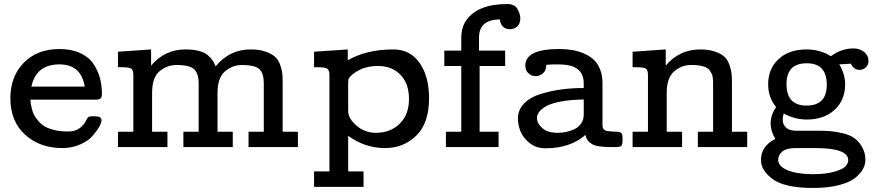

<svg xmlns="http://www.w3.org/2000/svg" viewBox="-20 -720 4290 940"><path d="M30.8 -238.8Q30.8 -346.7 96.9 -413.3Q163.1 -480 271 -480Q330.1 -480 373 -460Q416 -439.9 438 -406.5Q460 -373 469.5 -336.9Q479 -300.8 479 -261.2Q479 -244.1 472.4 -238.5Q465.8 -232.9 451.2 -231.9H128.9Q129.9 -218.8 130.9 -211.4Q131.8 -204.1 136.5 -185.5Q141.1 -167 147.9 -155Q154.8 -143.1 168.9 -126.5Q183.1 -109.9 201.2 -99.9Q219.2 -89.8 248 -83Q276.9 -76.2 312 -76.2Q346.2 -76.2 367.2 -90.6Q388.2 -105 398.7 -125Q409.2 -145 411.1 -146Q417 -150.9 432.1 -150.9H440.9Q477.1 -150.9 477.1 -131.8Q477.1 -118.7 465.1 -97.9Q453.1 -77.1 431.6 -53Q410.2 -28.8 370.6 -12Q331.1 4.9 285.2 4.9Q175.3 4.9 103 -60.5Q30.8 -126 30.8 -238.8ZM133.8 -295.9H395Q377 -404.8 271 -404.8Q156.7 -404.8 133.8 -295.9Z M557.6 0V-75.2H632.8V-352.1Q632.8 -377.9 621.8 -384.5Q610.8 -391.1 566.9 -391.1H557.6V-466.8L719.7 -478V-398.9Q786.6 -478 887.7 -478Q926.8 -478 954.8 -470.5Q982.9 -462.9 998.3 -449Q1013.7 -435.1 1021.7 -423.1Q1029.8 -411.1 1035.6 -395Q1103.5 -478 1207.5 -478Q1250.5 -478 1281 -467Q1311.5 -456.1 1327.6 -440.9Q1343.8 -425.8 1352.3 -400.9Q1360.8 -376 1362.3 -358.4Q1363.8 -340.8 1363.8 -314.9V-75.2H1438.5V0H1196.8V-75.2H1271.5V-313Q1271.5 -358.9 1251.7 -379.9Q1231.9 -400.9 1166.5 -401.9Q1117.7 -401.9 1081.3 -370.4Q1044.9 -338.9 1044.9 -265.1V-75.2H1119.6V0H877.9V-75.2H952.6V-313Q952.6 -356.9 932.6 -378.9Q912.6 -400.9 846.7 -401.9Q796.9 -401.9 760.7 -370.8Q724.6 -339.8 724.6 -265.1V-75.2H799.8V0Z M1517.6 119.1H1592.8V-356.9Q1591.8 -378.9 1580.1 -385Q1568.4 -391.1 1528.8 -391.1H1517.6V-466.8L1682.6 -478V-424.8Q1774.4 -478 1905.8 -478Q1987.8 -478 2034.2 -412.1Q2080.6 -346.2 2080.6 -238.8Q2080.6 -116.7 2018.1 -55.9Q1955.6 4.9 1864.7 4.9Q1766.6 4.9 1684.6 -55.2V119.1H1759.8V194.8H1517.6ZM1684.6 -175.8Q1684.6 -140.6 1725.1 -105.2Q1765.6 -69.8 1820.8 -69.8Q1891.6 -69.8 1937 -114.5Q1982.4 -159.2 1982.4 -235.8Q1982.4 -310.1 1940.9 -353.5Q1899.4 -397 1830.6 -397Q1777.3 -397 1739.5 -377.4Q1701.7 -357.9 1688.5 -336.9Q1684.6 -331.1 1684.6 -315.9Z M2155.3 -397V-472.2H2238.3V-533.2Q2238.3 -585 2262.2 -620.1Q2318.4 -700.2 2463.4 -700.2Q2499.5 -700.2 2513.4 -676.5Q2527.3 -652.8 2527.3 -628.9Q2527.3 -605 2512.7 -591.1Q2498 -577.1 2477.1 -577.1Q2433.1 -577.1 2427.2 -625Q2325.2 -624 2325.2 -536.1V-472.2H2453.1V-397H2328.1V-75.2H2420.9V0H2163.1V-75.2H2238.3V-397Z M2515.6 -140.1Q2515.6 -182.1 2545.7 -213.1Q2575.7 -244.1 2625.7 -259.5Q2675.8 -274.9 2727.8 -282Q2779.8 -289.1 2837.9 -289.1V-312Q2837.9 -365.2 2797.9 -388.2Q2770 -404.8 2711.9 -404.8Q2710.4 -404.8 2708.5 -404.8Q2682.6 -404.8 2654.8 -402.8Q2653.8 -373 2637.2 -360.1Q2620.6 -347.2 2602.5 -347.2Q2581.5 -347.2 2566.7 -361.6Q2551.8 -376 2551.8 -398.9Q2551.8 -480 2716.8 -480Q2750 -480 2778.3 -475.6Q2806.6 -471.2 2835.2 -459.7Q2863.8 -448.2 2884.3 -430.2Q2904.8 -412.1 2917.2 -382.1Q2929.7 -352.1 2929.7 -313V-104Q2930.7 -86.9 2943.1 -81.5Q2955.6 -76.2 2998.5 -75.2Q3013.7 -75.2 3020.8 -69.6Q3027.8 -64 3027.8 -46.9V-29.8Q3027.8 -11.7 3021.2 -5.9Q3014.6 0 2998.5 0H2970.7Q2902.8 0 2877.7 -14.9Q2852.5 -29.8 2845.7 -59.1Q2771.5 5.9 2650.9 5.9Q2604 5.9 2571.8 -20.5Q2539.6 -46.9 2527.6 -78.6Q2515.6 -110.4 2515.6 -140.1ZM2608.9 -142.1Q2608.9 -116.2 2634.8 -93Q2660.6 -69.8 2710.9 -69.8Q2730 -69.8 2748.8 -73.5Q2767.6 -77.1 2789.1 -86.2Q2810.5 -95.2 2824.2 -114Q2837.9 -132.8 2837.9 -159.2V-232.9Q2771 -231.9 2722.9 -222.4Q2674.8 -212.9 2651.9 -199Q2628.9 -185.1 2618.9 -171.1Q2608.9 -157.2 2608.9 -142.1Z M3077.1 0V-75.2H3152.3V-352.1Q3152.3 -377.9 3141.4 -384.5Q3130.4 -391.1 3086.4 -391.1H3077.1V-466.8L3239.3 -478V-398.9Q3306.2 -478 3408.2 -478Q3451.2 -478 3481.7 -467Q3512.2 -456.1 3527.8 -440.9Q3543.5 -425.8 3551.8 -400.9Q3560.1 -376 3561.8 -358.4Q3563.5 -340.8 3563.5 -314.9V-75.2H3638.2V0H3396.5V-75.2H3471.2V-313Q3471.2 -333 3468.8 -345.5Q3466.3 -357.9 3456.3 -373Q3446.3 -388.2 3423.3 -395Q3400.4 -401.9 3363.3 -401.9Q3317.4 -401.9 3280.8 -370.8Q3244.1 -339.8 3244.1 -265.1V-75.2H3319.3V0Z M3705.6 64Q3705.6 -4.9 3775.9 -40Q3752.9 -77.1 3752.9 -115.2Q3752.9 -158.2 3779.8 -195.8Q3740.7 -242.7 3740.7 -307.1Q3740.7 -383.3 3791.7 -430.7Q3842.8 -478 3929.7 -478Q3994.6 -478 4047.9 -444.8Q4098.6 -482.9 4158.7 -482.9Q4189.5 -482.9 4210.7 -465.6Q4231.9 -448.2 4231.9 -421.9Q4231.9 -401.9 4218.8 -389.9Q4205.6 -377.9 4188 -377.9Q4160.2 -377.9 4146 -408.2L4088.9 -404.8Q4117.7 -356.9 4117.7 -307.1Q4117.7 -230 4066.2 -182.4Q4014.6 -134.8 3929.7 -134.8Q3871.6 -134.8 3816.9 -164.1Q3812 -149.9 3812 -134.8Q3812 -108.9 3829.3 -94.5Q3846.7 -80.1 3875 -80.1H3982.9Q4021 -80.1 4048.3 -77.6Q4075.7 -75.2 4113.8 -65.7Q4151.9 -56.2 4177.2 -31.5Q4202.6 -6.8 4212.9 29.8Q4216.8 44.9 4216.8 63Q4216.8 85.9 4204.8 107.9Q4192.9 129.9 4166.3 151.4Q4139.6 172.9 4086.7 186.5Q4033.7 200.2 3960.9 200.2Q3823.7 200.2 3764.6 158Q3705.6 115.7 3705.6 64ZM3790 62Q3790 94.2 3835 113Q3879.9 131.8 3955.6 132.8H3958Q4023.9 132.8 4065.9 120.4Q4107.9 107.9 4120.4 93.5Q4132.8 79.1 4132.8 64Q4132.8 4.9 3970.7 4.9H3876Q3831.1 4.9 3811 21Q3790 38.1 3790 62ZM3830.6 -308.1Q3830.6 -203.1 3928.7 -203.1Q4027.8 -203.1 4027.8 -305.2Q4027.8 -410.2 3929.7 -410.2Q3830.6 -410.2 3830.6 -308.1Z"/></svg>

Font: CMU Concrete
Style: Bold
Weight: 700
Version: Version 0.7.0